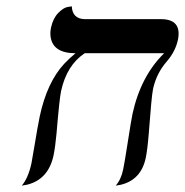

<svg xmlns="http://www.w3.org/2000/svg" viewBox="-20 -580 580 602"><path d="M459.5 -298.8Q455.1 -277.8 446.3 -159.7Q442.4 -111.3 437 -85Q422.4 -15.6 357.9 -0.5Q342.3 2 342.8 2Q359.9 -17.6 366.2 -48.8Q370.6 -69.8 380.9 -136Q391.1 -202.1 395.5 -223.1Q421.4 -341.3 494.6 -413.1H245.6Q189 -375.5 171.4 -293.9Q166.5 -272 157.2 -161.1Q153.3 -119.1 147.9 -92.8Q131.8 -17.6 65.4 -1Q65.4 -1 48.3 2Q68.4 -21.5 78.6 -67.9Q81.1 -80.6 87.4 -118.7Q97.7 -181.6 104.5 -214.8Q127.4 -321.8 181.2 -379.9Q197.8 -397.5 216.8 -413.1Q146.5 -413.1 138.7 -463.9Q136.7 -478.5 140.1 -494.1Q146.5 -522.9 162.6 -539.3Q178.7 -555.7 191.9 -558.1L205.1 -560.1Q207 -521.5 244.6 -520H484.4Q550.3 -520 538.1 -456.1Q537.6 -454.6 537.6 -454.1Q529.8 -418.5 502.9 -387.2Q472.2 -352.1 460.9 -305.7Q460 -301.8 459.5 -298.8Z"/></svg>

Font: Linux Biolinum Slanted O
Style: Slanted
Weight: 400
Designer: Philipp H. Poll
Foundry: Philipp H. Poll
Version: Version 1.0.4